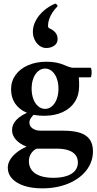

<svg xmlns="http://www.w3.org/2000/svg" viewBox="-20 -765 532 1058"><path d="M22.9 159.2Q22.9 137.2 35.2 116.2Q47.4 95.2 70.6 76.4Q93.8 57.6 126.5 43Q88.4 28.3 67.4 4.4Q46.4 -19.5 46.4 -48.3Q46.4 -79.6 71 -105.2Q95.7 -130.9 143.1 -149.4L174.3 -141.1Q157.7 -126.5 149.9 -114Q142.1 -101.6 142.1 -89.4Q142.1 -69.8 159.4 -57.4Q176.8 -44.9 204.1 -44.9H328.1Q385.3 -44.9 421.4 -33Q457.5 -21 474.9 4.2Q492.2 29.3 492.2 68.8Q492.2 127 456.1 173.6Q419.9 220.2 356.2 246.6Q292.5 272.9 212.9 272.9Q155.8 272.9 112.8 258.8Q69.8 244.6 46.4 219Q22.9 193.4 22.9 159.2ZM409.2 130.4Q409.2 106 396 88.9Q382.8 71.8 356.9 63Q331.1 54.2 293.9 54.2H181.6Q161.6 64 150.4 82.3Q139.2 100.6 139.2 123.5Q139.2 152.3 155 172.9Q170.9 193.4 201.2 204.1Q231.4 214.8 273.9 214.8Q316.9 214.8 347.2 204.8Q377.4 194.8 393.3 176Q409.2 157.2 409.2 130.4ZM41 -272.9Q41 -317.4 65.7 -351.8Q90.3 -386.2 134.8 -405.5Q179.2 -424.8 236.3 -424.8Q265.1 -424.8 289.6 -420.2Q314 -415.5 337.4 -405.3Q353 -398.4 364.5 -395Q376 -391.6 382.3 -391.6H478.5Q482.9 -391.6 484.4 -378.4Q485.8 -365.2 484.1 -352.1Q482.4 -338.9 478.5 -338.9H414.1Q415.5 -327.6 415.8 -314.9Q416 -302.2 416 -290Q416 -240.7 392.3 -203.9Q368.7 -167 325 -147Q281.2 -127 223.1 -127Q167 -127 126 -144.5Q85 -162.1 63 -195.1Q41 -228 41 -272.9ZM302.2 -276.4Q302.2 -308.1 292.7 -333.3Q283.2 -358.4 266.4 -372.8Q249.5 -387.2 228.5 -387.2Q207.5 -387.2 190.4 -372.8Q173.3 -358.4 163.8 -333.3Q154.3 -308.1 154.3 -276.4Q154.3 -244.6 163.8 -219.2Q173.3 -193.8 190.4 -179.4Q207.5 -165 228.5 -165Q249.5 -165 266.4 -179.4Q283.2 -193.8 292.7 -219.2Q302.2 -244.6 302.2 -276.4ZM161.1 -589.8Q161.1 -622.1 177.7 -652.6Q194.3 -683.1 221.7 -706.5Q249 -730 281.2 -743.7Q285.2 -745.6 287.4 -744.6Q289.6 -743.7 293.5 -739.3Q296.4 -736.3 297.1 -733.6Q297.9 -731 295.9 -729Q280.3 -713.4 268.8 -695.6Q257.3 -677.7 251 -659.4Q244.6 -641.1 244.6 -623.5Q244.6 -617.7 246.3 -614.3Q248 -610.8 252.4 -608.9Q272.5 -600.6 284.9 -585.9Q297.4 -571.3 297.4 -548.8Q297.4 -526.4 278.8 -513.4Q260.3 -500.5 234.9 -500.5Q214.8 -500.5 198 -512.7Q181.2 -524.9 171.1 -545.7Q161.1 -566.4 161.1 -589.8Z"/></svg>

Font: Junicode Two Beta VF
Style: Regular
Weight: 400
Designer: Peter S. Baker
Foundry: Briery Creek Software
Version: Version 1.031 beta; ttfautohint (v1.8.1.43-b0c9)